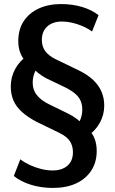

<svg xmlns="http://www.w3.org/2000/svg" viewBox="-20 -735 564 945"><path d="M240 190Q182 190 131 174Q80 158 48 131L80 49Q99 64 125.5 76.5Q152 89 181.5 96.5Q211 104 239 104Q285 104 312 80.5Q339 57 339 14Q339 -17 324 -40Q309 -63 272 -81L159 -136Q117 -158 88.5 -183.5Q60 -209 46.5 -240Q33 -271 33 -309Q33 -356 55 -396Q77 -436 117 -463L108 -432Q90 -449 80 -474.5Q70 -500 70 -533Q70 -590 96.5 -630.5Q123 -671 170.5 -693Q218 -715 281 -715Q337 -715 385 -700.5Q433 -686 465 -660L433 -580Q403 -602 362 -615.5Q321 -629 284 -629Q240 -629 213 -605Q186 -581 186 -539Q186 -506 202.5 -483.5Q219 -461 253 -444L367 -389Q412 -367 439.5 -340.5Q467 -314 480 -283Q493 -252 493 -216Q493 -169 471 -130Q449 -91 409 -63L418 -94Q436 -78 446 -51.5Q456 -25 456 8Q456 64 429 105Q402 146 354 168Q306 190 240 190ZM141 -329Q141 -306 149 -287.5Q157 -269 175 -252.5Q193 -236 221 -222L319 -174Q341 -163 359.5 -148.5Q378 -134 388 -119L357 -116Q372 -134 378.5 -154.5Q385 -175 385 -196Q385 -218 377.5 -237Q370 -256 352 -272Q334 -288 305 -303L207 -350Q185 -362 167 -376.5Q149 -391 137 -405L169 -409Q155 -392 148 -371Q141 -350 141 -329Z"/></svg>

Font: Nunito Sans 10pt SemiCondensed
Style: Bold
Weight: 700
Width: 4
Designer: Vernon Adams
Foundry: Vernon Adams
Version: Version 3.101;gftools[0.9.27]